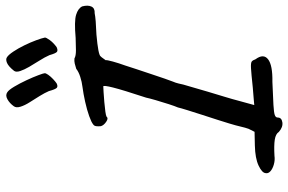

<svg xmlns="http://www.w3.org/2000/svg" viewBox="-182 -738 969 646"><g transform="rotate(-90 303.0 -415.5)"><path d="M182 38Q175 27 155.5 24Q136 21 101 23Q87 25 72.5 21Q58 17 49.5 9.5Q41 2 43 -7Q44 -19 68.5 -30.5Q93 -42 136 -43L182 -44L192 -64Q196 -75 199.5 -90.5Q203 -106 210 -129Q214 -143 222 -167.5Q230 -192 239 -220Q248 -248 255 -270.5Q262 -293 264 -302Q268 -311 275 -332.5Q282 -354 288.5 -376.5Q295 -399 297 -409Q323 -488 331 -520Q339 -552 335 -553Q331 -553 315.5 -552Q300 -551 282 -549.5Q264 -548 250 -546Q236 -544 233 -542Q228 -535 216 -543Q204 -551 201 -561Q200 -570 201 -577Q202 -584 207 -587Q214 -593 235 -600.5Q256 -608 283 -614Q310 -620 333 -623Q350 -625 367 -630.5Q384 -636 394 -644Q403 -647 411.5 -649Q420 -651 429 -650Q437 -645 456.5 -645Q476 -645 498 -646Q554 -651 575.5 -644.5Q597 -638 604 -624Q609 -605 603.5 -593Q598 -581 581 -582Q572 -580 553.5 -578.5Q535 -577 509 -576Q441 -570 436 -562Q432 -558 429.5 -554Q427 -550 423 -545Q424 -541 418.5 -521Q413 -501 405 -479Q401 -466 393 -442Q385 -418 376.5 -392.5Q368 -367 361 -346.5Q354 -326 351 -319Q347 -310 344.5 -299.5Q342 -289 341 -284Q327 -235 317 -201.5Q307 -168 299.5 -143.5Q292 -119 286 -96Q280 -73 272 -45Q272 -45 288.5 -46.5Q305 -48 331 -50Q378 -55 396 -56Q414 -57 418.5 -53.5Q423 -50 426 -41Q446 -14 426 1.5Q406 17 350 16Q298 18 272.5 19.5Q247 21 238.5 24Q230 27 230 34Q230 47 214 49.5Q198 52 182 38ZM345 -710Q335 -705 330 -709.5Q325 -714 319 -736Q313 -750 302.5 -767Q292 -784 281.5 -800.5Q271 -817 266.5 -831.5Q262 -846 268 -854Q278 -868 291.5 -875.5Q305 -883 315 -876Q323 -871 334 -852.5Q345 -834 355.5 -811.5Q366 -789 372.5 -771.5Q379 -754 379 -751Q380 -747 374 -738.5Q368 -730 359.5 -722Q351 -714 345 -710ZM467 -710Q456 -705 451 -709Q446 -713 440 -734Q433 -750 421.5 -768Q410 -786 400.5 -802.5Q391 -819 386.5 -832.5Q382 -846 387 -853Q402 -872 414 -877Q426 -882 433 -877Q441 -872 452 -855.5Q463 -839 473 -818.5Q483 -798 490 -779Q497 -760 499 -750Q500 -746 491 -733.5Q482 -721 467 -710Z"/></g></svg>

Font: Caveat SemiBold
Style: Regular
Weight: 600
Designer: Pablo Impallari
Foundry: Pablo Impallari
Version: Version 2.000